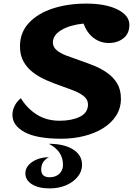

<svg xmlns="http://www.w3.org/2000/svg" viewBox="-20 -746 764 1067"><path d="M321 25Q185 25 117 -11.5Q49 -48 49 -108Q49 -133 61.5 -158Q74 -183 96 -200Q131 -143 185 -109Q239 -75 312 -75Q378 -75 423.5 -97Q469 -119 469 -166Q469 -191 448.5 -209Q428 -227 394.5 -240.5Q361 -254 320.5 -268Q280 -282 239.5 -299.5Q199 -317 165.5 -342Q132 -367 111.5 -402.5Q91 -438 91 -489Q91 -565 140 -618Q189 -671 272.5 -698.5Q356 -726 459 -726Q568 -726 633.5 -693Q699 -660 699 -608Q699 -559 665.5 -533Q632 -507 585 -507Q538 -507 501 -534.5Q464 -562 444 -615Q368 -607 321 -579Q274 -551 274 -510Q274 -485 294.5 -467.5Q315 -450 349 -437Q383 -424 423 -410.5Q463 -397 503.5 -380.5Q544 -364 577.5 -340Q611 -316 631.5 -281.5Q652 -247 652 -197Q652 -145 625.5 -103.5Q599 -62 553 -33.5Q507 -5 447 10Q387 25 321 25ZM256 301Q194 301 157.5 278Q121 255 121 217Q121 180 159 154Q197 128 252 128Q209 149 209 196Q209 239 256 239Q289 239 309.5 220Q330 201 330 170Q330 93 251 53Q336 53 386 84.5Q436 116 436 170Q436 206 412 236Q388 266 347.5 283.5Q307 301 256 301Z"/></svg>

Font: Lemonada SemiBold
Style: Regular
Weight: 600
Designer: Mohamed Gaber (Arabic), Eduardo Tunni (Latin)
Foundry: Kief Type Foundry
Version: Version 4.005; ttfautohint (v1.8.3)